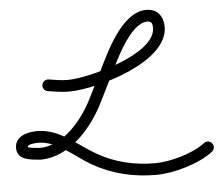

<svg xmlns="http://www.w3.org/2000/svg" viewBox="-76 -629 943 819"><g transform="rotate(-5 395.5 -219.5)"><path d="M110 -292.1C107.8 -278.5 117.1 -265.6 130.7 -263.5C160.8 -258.6 190.5 -253.7 221.1 -253.7C338.4 -253.7 651.3 -341.2 651.3 -493.3C651.3 -538.4 626.5 -572.2 579.3 -572.2C474.1 -572.2 400.6 -407.9 361.1 -328.3C342.9 -291.6 324.6 -254.8 306.4 -218C263.9 -132.4 179.5 -25 74 -25C74 -25 74.6 -25 75.2 -24.9C75.9 -24.9 76.5 -24.9 76.5 -24.9C64.4 -26.1 24.6 -29.5 24.6 -33.3C24.6 -46.3 62.4 -47.7 70.6 -47.7C151.4 -47.7 223.1 25.7 289.3 63.6C373.4 111.7 464.6 132.7 561.3 132.7C635.1 132.7 746.7 101.4 806 54.7C816.8 46.1 818.7 30.4 810.1 19.6C801.6 8.7 785.9 6.9 775 15.4C775 15.4 775 15.4 775 15.4C724.7 55.1 624 82.7 561.3 82.7C473.3 82.7 390.7 64 314.1 20.2C236.2 -24.4 166.2 -97.7 70.6 -97.7C29.6 -97.7 -25.4 -84.5 -25.4 -33.3C-25.4 19.4 33.2 21 71.5 24.9C71.5 24.9 72.1 24.9 72.8 24.9C73.4 25 74 25 74 25C200.4 25 299.6 -91.7 351.2 -195.8C369.4 -232.6 387.7 -269.3 405.9 -306.1C433.7 -362 505.1 -522.2 579.3 -522.2C598.2 -522.2 601.3 -510.8 601.3 -493.3C601.3 -379.3 307 -303.7 221.1 -303.7C193.2 -303.7 166 -308.4 138.7 -312.8C125.1 -315 112.2 -305.7 110 -292.1Z"/></g></svg>

Font: FRB American Cursive Guidelines Semibold
Style: Italic
Weight: 600
Italic angle: -25°
Version: Version 2.0;Modular Font Editor K font №1